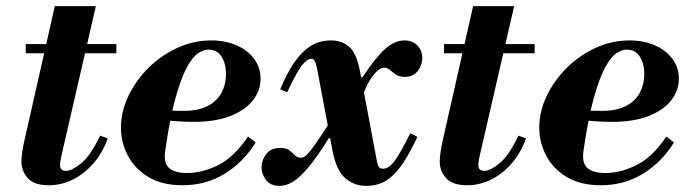

<svg xmlns="http://www.w3.org/2000/svg" viewBox="-20 -594 2258 627"><path d="M140 11Q91 11 70.5 -12.5Q50 -36 50 -66Q50 -80 53 -99.5Q56 -119 59 -132L159 -574H293L181 -87Q178 -74 177 -66Q176 -58 176 -55Q176 -36 196 -36Q215 -36 245.5 -61Q276 -86 307 -151L332 -142Q313 -91 282 -57Q251 -23 214.5 -6Q178 11 140 11ZM64 -420V-450H360V-420Z M576 11Q510 11 465.5 -15.5Q421 -42 398 -85Q375 -128 375 -177Q375 -230 399.5 -281Q424 -332 465.5 -373Q507 -414 560 -438Q613 -462 670 -462Q716 -462 752.5 -446Q789 -430 810 -401.5Q831 -373 831 -337Q831 -299 806.5 -267Q782 -235 733 -215.5Q684 -196 612 -196Q587 -196 558 -198Q529 -200 506.5 -203Q484 -206 478 -207L483 -242Q500 -235 521 -233.5Q542 -232 581 -232Q628 -232 658.5 -248Q689 -264 703.5 -291.5Q718 -319 718 -352Q718 -386 703.5 -409Q689 -432 661 -432Q644 -432 626 -419.5Q608 -407 589.5 -372.5Q571 -338 553 -273.5Q535 -209 520 -105Q513 -64 531 -46.5Q549 -29 591 -29Q640 -29 692 -54.5Q744 -80 790 -148L815 -129Q775 -64 713.5 -26.5Q652 11 576 11Z M1176 13Q1136 13 1107 -12.5Q1078 -38 1066 -101L1016 -367Q1012 -387 1008 -394.5Q1004 -402 996 -402Q982 -402 964.5 -378.5Q947 -355 918 -293L895 -302Q914 -349 937.5 -385Q961 -421 991 -441.5Q1021 -462 1061 -462Q1096 -462 1120 -441.5Q1144 -421 1155 -364L1211 -67Q1213 -54 1217.5 -48.5Q1222 -43 1231 -43Q1250 -43 1269 -69Q1288 -95 1320 -159L1343 -147Q1321 -100 1298 -64Q1275 -28 1246 -7.5Q1217 13 1176 13ZM893 13Q863 13 848.5 -6.5Q834 -26 834 -48Q834 -71 849.5 -91Q865 -111 895 -111Q915 -111 925 -103Q935 -95 943 -87Q951 -79 963 -79Q969 -79 975.5 -83Q982 -87 993.5 -101.5Q1005 -116 1024.5 -145Q1044 -174 1076 -223L1058 -143H1054Q1016 -82 987.5 -48Q959 -14 936.5 -0.5Q914 13 893 13ZM1166 -285 1153 -342H1164Q1206 -406 1237.5 -434Q1269 -462 1300 -462Q1327 -462 1343 -445.5Q1359 -429 1359 -404Q1359 -382 1344.5 -362.5Q1330 -343 1302 -343Q1284 -343 1273 -350.5Q1262 -358 1253.5 -365.5Q1245 -373 1235 -373Q1223 -373 1210 -360.5Q1197 -348 1185.5 -328Q1174 -308 1166 -285Z M1506 11Q1457 11 1436.5 -12.5Q1416 -36 1416 -66Q1416 -80 1419 -99.5Q1422 -119 1425 -132L1525 -574H1659L1547 -87Q1544 -74 1543 -66Q1542 -58 1542 -55Q1542 -36 1562 -36Q1581 -36 1611.5 -61Q1642 -86 1673 -151L1698 -142Q1679 -91 1648 -57Q1617 -23 1580.5 -6Q1544 11 1506 11ZM1430 -420V-450H1726V-420Z M1942 11Q1876 11 1831.5 -15.5Q1787 -42 1764 -85Q1741 -128 1741 -177Q1741 -230 1765.5 -281Q1790 -332 1831.5 -373Q1873 -414 1926 -438Q1979 -462 2036 -462Q2082 -462 2118.5 -446Q2155 -430 2176 -401.5Q2197 -373 2197 -337Q2197 -299 2172.5 -267Q2148 -235 2099 -215.5Q2050 -196 1978 -196Q1953 -196 1924 -198Q1895 -200 1872.5 -203Q1850 -206 1844 -207L1849 -242Q1866 -235 1887 -233.5Q1908 -232 1947 -232Q1994 -232 2024.5 -248Q2055 -264 2069.5 -291.5Q2084 -319 2084 -352Q2084 -386 2069.5 -409Q2055 -432 2027 -432Q2010 -432 1992 -419.5Q1974 -407 1955.5 -372.5Q1937 -338 1919 -273.5Q1901 -209 1886 -105Q1879 -64 1897 -46.5Q1915 -29 1957 -29Q2006 -29 2058 -54.5Q2110 -80 2156 -148L2181 -129Q2141 -64 2079.5 -26.5Q2018 11 1942 11Z"/></svg>

Font: Libre Bodoni
Style: Bold Italic
Weight: 700
Italic angle: -13°
Version: Version 2.005;gftools[0.9.23]